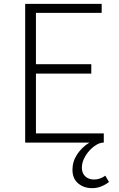

<svg xmlns="http://www.w3.org/2000/svg" viewBox="-20 -742 618 999"><path d="M357 141Q357 98 381.5 61Q406 24 445 0H111V-722H509V-675H167V-408H455V-359H167V-48H520V0H517Q496 0 469.5 19.5Q443 39 424.5 69.5Q406 100 406 130Q406 160 424 176Q442 192 469 192Q501 192 528 172L547 205Q531 218 508 227.5Q485 237 460 237Q416 237 386.5 212Q357 187 357 141Z"/></svg>

Font: Nebula Sans Light
Style: Regular
Weight: 300
Designer: Paul D. Hunt for Adobe (as Source Sans)
Foundry: Nebula Entertainment & Broadcasting LLC
Version: Version 1.010